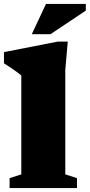

<svg xmlns="http://www.w3.org/2000/svg" viewBox="-24 -949 453 969"><path d="M305.5 -69 364.5 -50V0H24.5V-50L83.5 -69V-568Q76.5 -574.5 63.2 -584.2Q50 -594 32.8 -605.5Q15.5 -617 -4 -629.5V-686L267.5 -739H318L305.5 -596ZM136.5 -776.5 208 -929H409V-895.5L231 -776.5Z"/></svg>

Font: Newsreader 9pt ExtraBold
Style: Regular
Weight: 800
Designer: Hugues Gentile
Foundry: Production Type
Version: Version 1.003